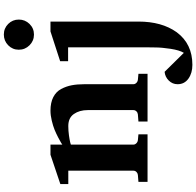

<svg xmlns="http://www.w3.org/2000/svg" viewBox="-31 -749 1011 989"><g transform="rotate(-90 474.5 -254.5)"><path d="M588.9 0H342.8V-46.9L379.9 -49.8Q389.2 -50.8 395.5 -57.4Q401.9 -64 401.9 -73.2V-308.1Q401.9 -350.6 381.8 -379.4Q361.8 -408.2 319.8 -408.2Q295.4 -408.2 271.5 -404.8Q247.6 -401.4 235.8 -398.4L224.1 -395V-73.2Q224.1 -64.5 231 -57.6Q237.8 -50.8 247.1 -49.8L276.9 -46.9V0H32.2V-46.9L67.9 -49.8Q77.1 -50.8 83.5 -57.4Q89.8 -64 89.8 -73.2V-408.2H21V-449.2L171.9 -500H224.1V-439Q227.5 -441.4 234.1 -445.6Q240.7 -449.7 260.7 -460.2Q280.8 -470.7 300.5 -478.8Q320.3 -486.8 347.7 -493.4Q375 -500 398.9 -500Q440.4 -500 468.5 -485.6Q496.6 -471.2 510.5 -445.1Q524.4 -418.9 529.8 -390.6Q535.2 -362.3 535.2 -326.2V-73.2Q535.2 -64.5 542 -57.6Q548.8 -50.8 558.1 -49.8L588.9 -46.9ZM845.7 -717.8Q868.2 -695.3 868.2 -663.1Q868.2 -630.9 845.7 -607.9Q823.2 -585 791 -585Q758.8 -585 735.8 -607.9Q712.9 -630.9 712.9 -663.1Q712.9 -695.3 735.8 -717.8Q758.8 -740.2 791 -740.2Q823.2 -740.2 845.7 -717.8ZM857.9 -46.9Q857.9 73.2 803.2 149.9Q743.2 231 634.8 231Q592.3 231 563.7 210.4Q535.2 189.9 535.2 154.8Q535.2 128.4 554 109.4Q572.8 90.3 599.1 87.9L696.8 187Q710.4 164.6 717.5 118.9Q724.6 73.2 724.6 39.1L725.1 4.9V-409.2H653.8V-450.2L807.1 -500H857.9Z"/></g></svg>

Font: Veleka
Style: Bold
Weight: 700
Designer: Stefan Peev, Context Ltd, 2016; SIL International, 1997-2014.
Foundry: Stefan Peev, Context Ltd, 2016
Version: Version 1.000